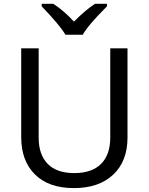

<svg xmlns="http://www.w3.org/2000/svg" viewBox="-20 -964 771 994"><path d="M640.1 -713.9V-252Q640.1 -129.9 566.4 -60.1Q492.2 9.8 362.3 9.8Q232.4 9.8 161.1 -60.8Q89.8 -131.3 89.8 -253.9V-713.9H180.2V-251Q180.2 -163.6 226.8 -115.7Q273.4 -67.9 364.3 -67.9Q455.1 -67.9 502.9 -115.2Q550.8 -162.6 550.8 -252V-713.9ZM195.8 -944.3H255.9Q311.5 -908.2 362.8 -852.1Q424.3 -913.6 471.7 -944.3H533.7V-931.2Q433.6 -831.1 408.7 -784.2H318.8Q289.6 -834 195.8 -931.2Z"/></svg>

Font: NotoSans
Style: Regular
Weight: 400
Designer: Monotype Design team
Foundry: Monotype Imaging Inc.
Version: Version 1.04